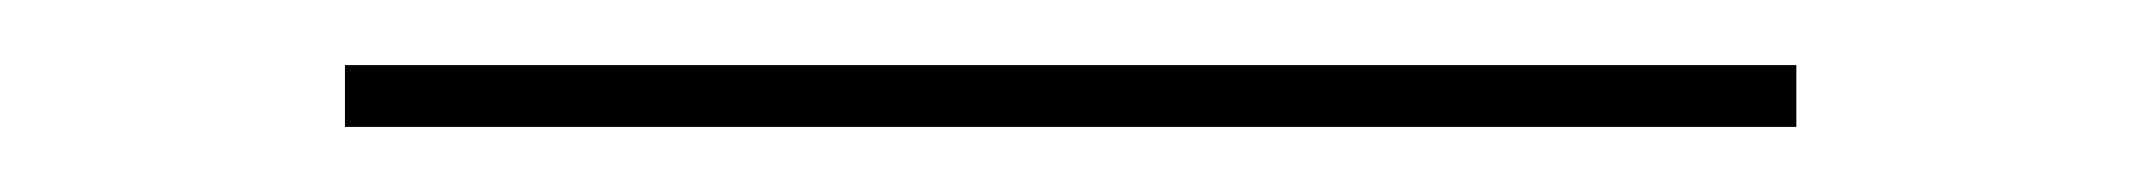

<svg xmlns="http://www.w3.org/2000/svg" viewBox="-20 12 658 59"><path d="M86 51V32H532V51Z"/></svg>

Font: DM Sans 16pt Thin
Style: Regular
Weight: 250
Version: Version 4.004;gftools[0.9.30]